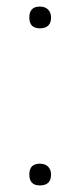

<svg xmlns="http://www.w3.org/2000/svg" viewBox="-20 -562 244 583"><path d="M101 1Q69 1 69 -32Q69 -65 101 -65Q117 -65 126 -56Q135 -47 135 -32Q135 1 101 1ZM101 -476Q69 -476 69 -509Q69 -542 101 -542Q117 -542 126 -533Q135 -524 135 -509Q135 -476 101 -476Z"/></svg>

Font: Encode Sans Narrow
Style: Thin
Weight: 250
Designer: Pablo Impallari, Andres Torresi
Foundry: Pablo Impallari, Andres Torresi
Version: Version 1.000; ttfautohint (v1.00) -l 8 -r 50 -G 200 -x 14 -